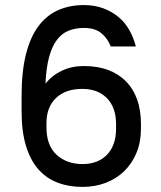

<svg xmlns="http://www.w3.org/2000/svg" viewBox="-20 -728 635 756"><path d="M305 8Q251 8 206.5 -9Q162 -26 130.5 -62Q99 -98 82 -154.5Q65 -211 65 -291V-349Q65 -447 82.5 -515.5Q100 -584 132.5 -626.5Q165 -669 210 -688.5Q255 -708 310 -708Q352 -708 386 -695.5Q420 -683 446 -661.5Q472 -640 489 -610Q506 -580 515 -545H416Q405 -575 380 -596.5Q355 -618 310 -618Q278 -618 251 -607.5Q224 -597 204.5 -571.5Q185 -546 173.5 -504Q162 -462 159 -399Q186 -432 224.5 -450Q263 -468 310 -468Q416 -468 475.5 -408Q535 -348 535 -239V-221Q535 -169 517.5 -126.5Q500 -84 469 -54Q438 -24 396 -8Q354 8 305 8ZM304 -378Q238 -378 200.5 -342Q163 -306 163 -244V-226Q163 -155 203 -118.5Q243 -82 305 -82Q366 -82 401.5 -119Q437 -156 437 -221V-239Q437 -305 401 -341.5Q365 -378 304 -378Z"/></svg>

Font: PT Root UI Web Medium
Style: Regular
Weight: 500
Designer: Vitaly Kuzmin
Foundry: ParaType Ltd.
Version: Version 1.001W